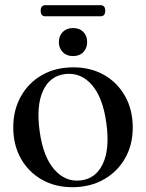

<svg xmlns="http://www.w3.org/2000/svg" viewBox="-20 -730 578 760"><path d="M270.5 -463.5Q339.5 -463.5 392.2 -433.2Q445 -403 475.2 -349.2Q505.5 -295.5 505.5 -225Q505.5 -156.5 475 -103.2Q444.5 -50 390.5 -19.5Q336.5 11 266.5 11Q198 11 145.2 -19.2Q92.5 -49.5 62.5 -102.8Q32.5 -156 32.5 -226Q32.5 -295 62.8 -348.8Q93 -402.5 146.5 -433Q200 -463.5 270.5 -463.5ZM300 -16Q359.5 -23 387.2 -81.8Q415 -140.5 401 -242.5Q387 -345 343.2 -394.5Q299.5 -444 238 -437Q177 -429.5 150 -370.2Q123 -311 137 -210Q151 -109 195.2 -58.8Q239.5 -8.5 300 -16ZM269 -508Q243.5 -508 228.2 -523.8Q213 -539.5 213 -563.5Q213 -588 228.5 -603.5Q244 -619 269 -619Q295 -619 310 -603.5Q325 -588 325 -563.5Q325 -539.5 310 -523.8Q295 -508 269 -508ZM141 -687.5Q141 -709.5 160 -709.5H378Q396.5 -709.5 396.5 -687.5Q396.5 -665.5 378 -665.5H160Q141 -665.5 141 -687.5Z"/></svg>

Font: Fraunces 72pt S000
Style: Regular
Weight: 400
Version: Version 1.000; ttfautohint (v1.8.3)